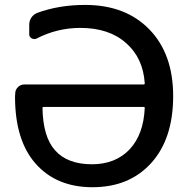

<svg xmlns="http://www.w3.org/2000/svg" viewBox="-20 -784 769 792"><path d="M577.1 -338.9Q577.1 -342.8 572.3 -342.8H160.2Q155.3 -342.8 155.3 -338.9Q157.2 -219.7 207 -164.1Q257.8 -106.4 359.4 -106.4Q457 -106.4 515.6 -168.9Q572.3 -230.5 577.1 -338.9ZM694.3 -387.7Q694.3 -211.9 604 -111.8Q513.7 -11.7 361.3 -11.7Q213.9 -11.7 127.9 -107.9Q42 -204.1 42 -384.8Q42 -387.7 43 -401.4Q43.9 -415 54.7 -425.3Q65.4 -435.5 80.1 -435.5H572.3Q577.1 -435.5 577.1 -440.4Q570.3 -544.9 500 -606.4Q429.7 -668.9 311.5 -668.9Q215.8 -668.9 130.9 -625Q120.1 -620.1 110.4 -626Q100.6 -631.8 100.6 -642.6V-681.6Q100.6 -698.2 109.4 -711.4Q118.2 -724.6 132.8 -730.5Q222.7 -763.7 331.1 -763.7Q498 -763.7 596.2 -662.6Q694.3 -561.5 694.3 -387.7Z"/></svg>

Font: Gen Jyuu GothicL Medium
Style: Regular
Weight: 500
Designer: [Source Han Sans]
Ryoko NISHIZUKA  (kana & ideographs); Paul D. Hunt (Latin, Greek & Cyrillic); Wenlong ZHANG  (bopomofo
Version: Version 1.002.20150607